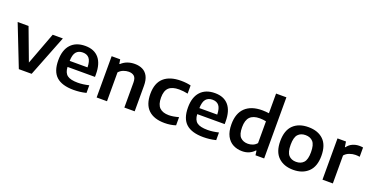

<svg xmlns="http://www.w3.org/2000/svg" viewBox="-28 -1591 4630 2385"><g transform="rotate(20 2287.5 -399.0)"><path d="M217.5 0 3.5 -545.5H147.5L307 -119.5L466.5 -545.5H601L387 0Z M943 10Q790 10 715 -57.5Q640 -125 640 -272.5Q640 -408.5 707.2 -481.2Q774.5 -554 897 -554Q1015 -554 1077.2 -480.8Q1139.5 -407.5 1139.5 -268V-233H776.5Q780 -156.5 822.5 -124.2Q865 -92 962.5 -92Q996 -92 1033.2 -97Q1070.5 -102 1108.5 -111V-10Q1063.5 1 1023 5.5Q982.5 10 943 10ZM895 -466.5Q839 -466.5 808.5 -431Q778 -395.5 776 -312.5H1012Q1010 -395 980.5 -430.8Q951 -466.5 895 -466.5Z M1246 0V-545.5H1359L1368 -488.5H1375Q1445 -554 1551.5 -554Q1609.5 -554 1654 -532.2Q1698.5 -510.5 1723.8 -462.5Q1749 -414.5 1749 -336V0H1612.5V-329Q1612.5 -389.5 1586 -413.2Q1559.5 -437 1513 -437Q1479.5 -437 1444 -423.8Q1408.5 -410.5 1383 -381.5V0Z M2145.5 10Q2006 10 1931.8 -60Q1857.5 -130 1857.5 -272Q1857.5 -414 1936 -484Q2014.5 -554 2162 -554Q2234 -554 2292 -539.5V-431.5Q2262.5 -437.5 2234.8 -441Q2207 -444.5 2177 -444.5Q2085 -444.5 2041.5 -404Q1998 -363.5 1998 -273Q1998 -181 2039.8 -140.2Q2081.5 -99.5 2162.5 -99.5Q2217 -99.5 2292 -120.5V-12.5Q2260 -1.5 2222.5 4.2Q2185 10 2145.5 10Z M2657.5 10Q2504.5 10 2429.5 -57.5Q2354.5 -125 2354.5 -272.5Q2354.5 -408.5 2421.8 -481.2Q2489 -554 2611.5 -554Q2729.5 -554 2791.8 -480.8Q2854 -407.5 2854 -268V-233H2491Q2494.5 -156.5 2537 -124.2Q2579.5 -92 2677 -92Q2710.5 -92 2747.8 -97Q2785 -102 2823 -111V-10Q2778 1 2737.5 5.5Q2697 10 2657.5 10ZM2609.5 -466.5Q2553.5 -466.5 2523 -431Q2492.5 -395.5 2490.5 -312.5H2726.5Q2724.5 -395 2695 -430.8Q2665.5 -466.5 2609.5 -466.5Z M3170 9.5Q3104.5 9.5 3050.8 -18.2Q2997 -46 2965 -105.8Q2933 -165.5 2933 -261.5Q2933 -405 3011.2 -479.8Q3089.5 -554.5 3235.5 -554.5Q3259 -554.5 3282 -552.5Q3305 -550.5 3324 -548V-808H3460.5V0H3346L3338 -58.5H3331Q3303.5 -27.5 3262.5 -9Q3221.5 9.5 3170 9.5ZM3206.5 -102Q3238.5 -102 3269.8 -114Q3301 -126 3324 -153V-441Q3306.5 -445 3284.2 -447.5Q3262 -450 3239.5 -450Q3154 -450 3112 -407.5Q3070 -365 3070 -271.5Q3070 -176 3107.5 -139Q3145 -102 3206.5 -102Z M3846 10Q3722.5 10 3648.5 -60Q3574.5 -130 3574.5 -272Q3574.5 -413.5 3647 -483.8Q3719.5 -554 3846 -554Q3973 -554 4045.5 -484.2Q4118 -414.5 4118 -272.5Q4118 -131.5 4043.8 -60.8Q3969.5 10 3846 10ZM3846 -95.5Q3909.5 -95.5 3945.2 -135Q3981 -174.5 3981 -271.5Q3981 -370 3945 -409.2Q3909 -448.5 3846 -448.5Q3783 -448.5 3747.2 -409.5Q3711.5 -370.5 3711.5 -273Q3711.5 -175 3747.2 -135.2Q3783 -95.5 3846 -95.5Z M4231.5 0V-545.5H4343.5L4354.5 -476H4361.5Q4388 -514 4430 -533Q4472 -552 4520 -552Q4545 -552 4568.5 -548V-425Q4555.5 -427.5 4541 -428.5Q4526.5 -429.5 4512.5 -429.5Q4475 -429.5 4434.2 -414.8Q4393.5 -400 4368.5 -369.5V0Z"/></g></svg>

Font: Encode Sans SmExp SmBold
Style: Regular
Weight: 600
Width: 6
Designer: Multiple Designers
Foundry: Impallari Type
Version: Version 3.002; ttfautohint (v1.8.3) -l 8 -r 50 -G 200 -x 14 